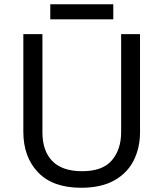

<svg xmlns="http://www.w3.org/2000/svg" viewBox="-20 -875 771 905"><path d="M640 -252Q640 -178 610 -118.5Q580 -59 518.5 -24.5Q457 10 362 10Q229 10 159.5 -62.5Q90 -135 90 -254V-714H180V-251Q180 -164 226.5 -116Q273 -68 367 -68Q464 -68 507.5 -119.5Q551 -171 551 -252V-714H640ZM514 -855V-784H217V-855Z"/></svg>

Font: Noto Sans Linear A
Style: Regular
Weight: 400
Designer: Monotype Design Team
Foundry: Monotype Imaging Inc.
Version: Version 2.002; ttfautohint (v1.8.4.7-5d5b)